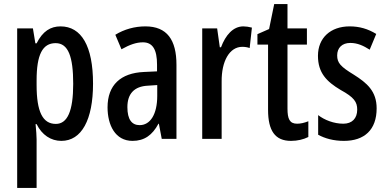

<svg xmlns="http://www.w3.org/2000/svg" viewBox="-20 -772 1892 939"><path d="M276 -643C228 -643 189 -620 159 -560H153L141 -633H64V147H159V-90C159 -108 157 -132 154 -165H159C185 -112 229 -83 280 -83C379 -83 435 -186 435 -363C435 -547 378 -643 276 -643ZM252 -561C314 -561 338 -495 338 -362C338 -229 310 -166 253 -166C189 -166 159 -225 159 -356V-379C159 -505 188 -561 252 -561Z M691 -643C639 -643 588 -629 544 -602L574 -531C615 -554 647 -565 679 -565C727 -565 748 -529 748 -456V-423L684 -420C570 -415 506 -356 506 -247C506 -161 543 -83 628 -83C686 -83 725 -111 755 -167H757L771 -93H843V-455C843 -577 797 -643 691 -643ZM704 -353 749 -356V-303C749 -213 715 -160 663 -160C625 -160 603 -187 603 -248C603 -313 636 -350 704 -353Z M1170 -643C1120 -643 1083 -600 1061 -541H1055L1042 -633H969V-93H1064V-373C1063 -472 1102 -543 1165 -543C1177 -543 1191 -541 1201 -537L1212 -637C1196 -641 1183 -643 1170 -643Z M1433 -167C1396 -167 1386 -191 1386 -241V-554H1481V-633H1386V-752H1321L1296 -630L1239 -605V-554H1291V-235C1291 -133 1325 -83 1403 -83C1435 -83 1464 -90 1488 -102V-179C1468 -171 1450 -167 1433 -167Z M1822 -242C1822 -326 1775 -366 1710 -407C1646 -446 1629 -464 1629 -501C1629 -538 1653 -562 1693 -562C1729 -562 1758 -548 1788 -529L1820 -606C1779 -631 1738 -643 1690 -643C1597 -643 1535 -587 1535 -499C1535 -416 1577 -373 1646 -332C1712 -296 1727 -273 1727 -236C1727 -193 1702 -167 1659 -167C1613 -167 1567 -185 1536 -209V-113C1569 -95 1611 -83 1662 -83C1762 -83 1822 -137 1822 -242Z"/></svg>

Font: Noto Sans Kannada UI ExtraCondensed Medium
Style: Regular
Weight: 500
Width: 2
Designer: Jelle Bosma - Monotype Design Team
Foundry: Monotype Imaging Inc.
Version: Version 2.005